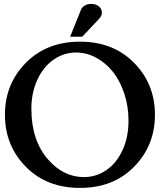

<svg xmlns="http://www.w3.org/2000/svg" viewBox="-20 -945 816 968"><path d="M4.9 -366.7Q4.9 -522.9 112.3 -630.4Q217.3 -734.9 383.3 -734.9Q549.3 -734.9 653.8 -630.4Q761.2 -522.9 761.2 -366.7Q761.2 -209.5 653.8 -102.1Q549.8 2.4 383.3 2.4Q216.8 2.4 112.3 -102.1Q4.9 -209.5 4.9 -366.7ZM402.8 -52.2Q464.4 -52.2 515.4 -86.7Q566.4 -121.1 597.2 -186.8Q627.9 -252.4 627.9 -336.9Q627.9 -409.2 606.4 -473.6Q585 -538.1 549.1 -583Q513.2 -627.9 464.8 -654.1Q416.5 -680.2 363.8 -680.2Q301.3 -680.2 249.8 -644Q198.2 -607.9 168.2 -542.7Q138.2 -477.5 138.2 -396.5Q138.2 -236.3 223.1 -140.1Q300.8 -52.2 402.8 -52.2ZM394.5 -759.8H333.5L388.7 -897Q393.1 -907.7 406.5 -916.5Q419.9 -925.3 439 -925.3Q462.9 -925.3 478.3 -913.1Q493.7 -900.9 493.7 -881.3Q493.7 -864.7 480 -851.1H480.5Q466.8 -836.4 437.7 -805.4Q408.7 -774.4 394.5 -759.8Z"/></svg>

Font: Flanker
Style: Bold
Weight: 700
Designer: Flanker
Foundry: Flanker
Version: Version 2.021